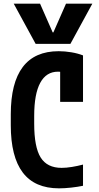

<svg xmlns="http://www.w3.org/2000/svg" viewBox="-20 -1020 540 1050"><path d="M55 -1000H199L268 -843H272L341 -1000H485L365 -780H175ZM303 10Q170 10 104.5 -76.5Q39 -163 39 -335V-395Q39 -567 104.5 -653.5Q170 -740 301 -740Q335 -740 370.5 -734Q406 -728 434 -717V-463H309V-694L371 -598Q336 -628 297 -628Q233 -628 200 -567Q167 -506 167 -386V-344Q167 -215 202.5 -158.5Q238 -102 317 -102Q342 -102 373 -107Q404 -112 434 -120V-4Q405 2 369 6Q333 10 303 10Z"/></svg>

Font: M PLUS 1 Code SemiBold
Style: Regular
Weight: 600
Designer: Coji Morishita
Foundry: UNDERFOREST DESIGN
Version: Version 1.005